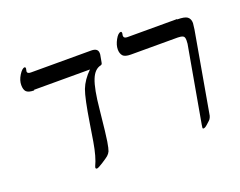

<svg xmlns="http://www.w3.org/2000/svg" viewBox="-98 -769 1203 961"><g transform="rotate(-20 503.5 -288.0)"><path d="M109 -465V-462Q78 -462 67 -474Q57 -485 57 -509Q57 -534 73 -560Q90 -587 103 -587Q108 -587 108 -579Q105 -567 105 -564Q105 -552 124 -552H445Q481 -552 481 -525V-519L480 -513L474 -480Q473 -473 471 -470Q470 -468 465 -466Q431 -459 413 -414Q394 -367 384 -261Q370 -124 365 -96Q359 -60 354 -48Q349 -37 339 -28Q331 -21 303 -3Q278 13 271 13Q264 13 264 6L266 -1Q286 -42 299 -119L314 -212Q334 -339 350 -382Q367 -426 407 -465Z M903 -553V-551Q942 -551 956 -541Q971 -530 971 -507L967 -474L891 -42Q888 -32 883 -25Q881 -22 863 -6Q849 7 841 7Q836 7 836 2L838 -13L907 -402Q911 -418 911 -437Q911 -456 902 -460Q892 -465 875 -465H625Q594 -465 583 -477Q572 -490 572 -511Q572 -535 587 -562Q602 -589 616 -589Q621 -589 621 -580L619 -568Q619 -553 638 -553Z"/></g></svg>

Font: Libra Serif Modern
Style: Italic
Weight: 400
Italic angle: -12°
Designer: Stefan Peev, Context Ltd
Foundry: Stefan Peev, Context Ltd
Version: Version 1.000